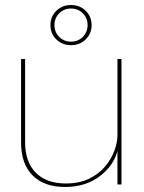

<svg xmlns="http://www.w3.org/2000/svg" viewBox="-20 -735 574 765"><path d="M239 10Q156 10 110 -36Q64 -82 64 -167V-500H80V-169Q80 -90 122.5 -47Q165 -4 242 -4Q296 -4 335 -23Q374 -42 399 -72Q424 -102 436 -135Q448 -168 448 -196V-500H464V0H448V-133Q431 -72 375 -31Q319 10 239 10ZM263 -715Q298 -715 321.5 -692Q345 -669 345 -635Q345 -601 321.5 -578Q298 -555 263 -555Q228 -555 204.5 -578Q181 -601 181 -635Q181 -669 204.5 -692Q228 -715 263 -715ZM263 -701Q235 -701 216 -682Q197 -663 197 -635Q197 -607 216 -588Q235 -569 263 -569Q291 -569 310 -588Q329 -607 329 -635Q329 -663 310 -682Q291 -701 263 -701Z"/></svg>

Font: Prodigy Sans Thin
Style: Regular
Weight: 100
Designer: Wei Huang
Foundry: Wei Huang
Version: Version 1.003; ttfautohint (v1.8.3)